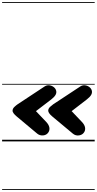

<svg xmlns="http://www.w3.org/2000/svg" viewBox="-25 -1349 924 1832"><path d="M330 -74 134 -238Q116 -253 105 -267.5Q94 -282 95 -295.5Q96.5 -314 112.8 -329.2Q129 -344.5 143 -354L399 -523Q421.5 -538 445 -535.2Q468.5 -532.5 486.5 -519Q504.5 -505.5 510 -486.5Q517 -464.5 504.8 -443.2Q492.5 -422 463 -399.5L318 -288.5L416.5 -185Q441.5 -158.5 446 -132.2Q450.5 -106 436 -85Q419 -60 386.8 -57Q354.5 -54 330 -74ZM670 -74 473.5 -238Q451 -257 442.8 -270.8Q434.5 -284.5 435 -295Q436.5 -314 453.5 -329.8Q470.5 -345.5 483 -354L739.5 -523Q761 -537.5 784.2 -535.2Q807.5 -533 825.8 -519.8Q844 -506.5 850 -488Q857 -466 845.5 -444.8Q834 -423.5 802.5 -399.5L658.5 -288.5L757 -185Q782 -158.5 786.5 -132.5Q791 -106.5 777 -86Q761 -61.5 728.5 -57Q696 -52.5 670 -74ZM330 -74 134 -238Q116 -253 105 -267.5Q94 -282 95 -295.5Q96.5 -314 112.8 -329.2Q129 -344.5 143 -354L399 -523Q421.5 -538 445 -535.2Q468.5 -532.5 486.5 -519Q504.5 -505.5 510 -486.5Q517 -464.5 504.8 -443.2Q492.5 -422 463 -399.5L318 -288.5L416.5 -185Q441.5 -158.5 446 -132.2Q450.5 -106 436 -85Q419 -60 386.8 -57Q354.5 -54 330 -74ZM670 -74 473.5 -238Q451 -257 442.8 -270.8Q434.5 -284.5 435 -295Q436.5 -314 453.5 -329.8Q470.5 -345.5 483 -354L739.5 -523Q761 -537.5 784.2 -535.2Q807.5 -533 825.8 -519.8Q844 -506.5 850 -488Q857 -466 845.5 -444.8Q834 -423.5 802.5 -399.5L658.5 -288.5L757 -185Q782 -158.5 786.5 -132.5Q791 -106.5 777 -86Q761 -61.5 728.5 -57Q696 -52.5 670 -74ZM-5 455H878.5V463H-5ZM-5 -16H878.5V0H-5ZM-5 -549H878.5V-541H-5ZM-5 -1329H878.5V-1321H-5Z"/></svg>

Font: Edu SA Dotted Guide
Style: Regular
Weight: 400
Designer: Tina and Corey Anderson, Eben Sorkin, Mirko Velimirovic
Foundry: Google for Education
Version: Version 2.000